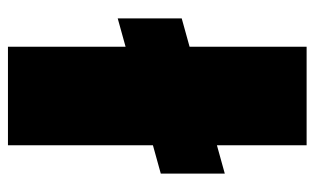

<svg xmlns="http://www.w3.org/2000/svg" viewBox="-178 -632 810 495"><g transform="rotate(90 227.5 -385.0)"><path d="M28 -448 428 -559V-394L28 -283ZM101 -770H355V0H101Z"/></g></svg>

Font: Unbounded Black
Style: Regular
Weight: 900
Designer: Luke Prowse, Jean-Baptiste Morizot, Fátima Lázaro, Florian Runge
Foundry: NaN
Version: Version 1.701;gftools[0.9.28.dev5+ged2979d]